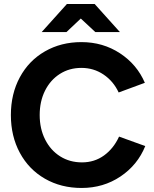

<svg xmlns="http://www.w3.org/2000/svg" viewBox="-20 -921 765 953"><path d="M34 -350Q34 -455 78.5 -537.5Q123 -620 203 -666Q283 -712 384 -712Q491 -712 575.5 -656.5Q660 -601 699 -510L569 -462Q543 -518 494 -551Q445 -584 384 -584Q324 -584 277 -554Q230 -524 203.5 -471Q177 -418 177 -350Q177 -282 204 -228.5Q231 -175 278.5 -145Q326 -115 387 -115Q449 -115 496.5 -149.5Q544 -184 571 -243L701 -196Q663 -102 578 -45Q493 12 385 12Q283 12 203 -34Q123 -80 78.5 -162.5Q34 -245 34 -350ZM381 -829 310 -762H187L312 -901H450L575 -762H453Z"/></svg>

Font: Oak Sans
Style: Bold
Weight: 700
Designer: Erik Kennedy, Walven
Foundry: Erik Kennedy, Walven
Version: Version 1.000